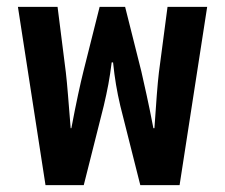

<svg xmlns="http://www.w3.org/2000/svg" viewBox="-20 -537 652 557"><path d="M112 0H223L281 -230C292 -277 298 -308 304 -356H308C313 -308 319 -273 329 -230L387 0H501L581 -517H466L441 -327C437 -294 433 -239 428 -165H425C411 -239 398 -294 390 -330L343 -517H269L222 -330C213 -294 201 -239 187 -165H185C179 -239 175 -294 171 -327L147 -517H32Z"/></svg>

Font: Noto Sans Thai UI Cond SemBd
Style: Regular
Weight: 600
Width: 3
Designer: Monotype Design Team
Foundry: Monotype Imaging Inc.
Version: Version 2.000